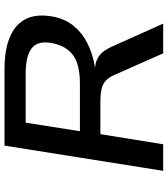

<svg xmlns="http://www.w3.org/2000/svg" viewBox="34 -779 745 853"><g transform="rotate(-90 406.5 -352.5)"><path d="M74 0 186 -705H526Q614 -705 671 -680Q728 -655 750.5 -606.5Q773 -558 758 -483Q747 -433 717 -396.5Q687 -360 640.5 -336.5Q594 -313 534 -303L537 -302L551 -300Q574 -294 591 -279.5Q608 -265 624 -232L728 0H596L500 -217Q489 -242 474 -255.5Q459 -269 437 -274Q415 -279 379 -279H237L192 0ZM250 -370H462Q545 -370 586.5 -399.5Q628 -429 641 -491Q654 -554 620.5 -582.5Q587 -611 504 -611H288Z"/></g></svg>

Font: Nunito Sans 7pt SemiExpanded SemiBold
Style: Italic
Weight: 600
Width: 6
Italic angle: -9°
Designer: Vernon Adams
Foundry: Vernon Adams
Version: Version 3.101;gftools[0.9.27]